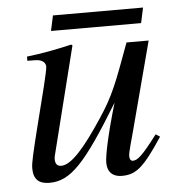

<svg xmlns="http://www.w3.org/2000/svg" viewBox="-45 -585 590 639"><g transform="rotate(-5 250.0 -266.0)"><path d="M461 -119C410 -52 394 -38 378 -38C371 -38 367 -44 367 -55C367 -67 381 -114 386 -133L465 -432H391C342 -298 328 -260 281 -189C219 -95 173 -42 139 -42C124 -42 119 -52 119 -67C119 -71 121 -80 122 -83L211 -438L207 -441C150 -428 114 -421 57 -414V-400C95 -400 98 -399 107 -394C113 -391 118 -383 118 -376C118 -368 112 -342 104 -309L69 -170C51 -97 42 -61 42 -42C42 -5 60 11 95 11C166 11 216 -42 334 -236C302 -128 289 -61 289 -39C289 -8 307 9 337 9C384 9 410 -11 475 -110ZM456 -543H155L144 -492H445Z"/></g></svg>

Font: XITS
Style: Italic
Weight: 400
Italic angle: -16.33°
Designer: MicroPress Inc., with final additions and corrections provided by Coen Hoffman, Elsevier (retired)
Version: Version 1.302